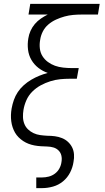

<svg xmlns="http://www.w3.org/2000/svg" viewBox="-20 -755 540 990"><path d="M167 215V160H197Q214 160 231.5 155.5Q249 151 263.5 140Q278 129 286.5 113Q295 97 297 80Q300 63 296.5 47.5Q293 32 282 21Q271 10 256 5.5Q241 1 224 0.5Q207 0 190.5 -1Q174 -2 158 -5Q142 -8 127.5 -13.5Q113 -19 100 -27.5Q87 -36 76 -47Q65 -58 57.5 -71Q50 -84 45 -99Q40 -114 38 -130Q36 -146 36.5 -162.5Q37 -179 40 -196Q44 -218 51.5 -239.5Q59 -261 72 -280.5Q85 -300 103 -316Q121 -332 141.5 -344Q162 -356 183 -364.5Q204 -373 226 -379Q200 -388 178 -405Q156 -422 142 -446Q128 -470 124.5 -499Q121 -528 126 -557Q129 -577 137.5 -596Q146 -615 159.5 -631Q173 -647 190.5 -659Q208 -671 226 -680H127L136 -735H494L485 -680H401Q379 -680 357 -678Q335 -676 313 -670Q291 -664 269 -654Q247 -644 229 -628.5Q211 -613 200.5 -592Q190 -571 187 -549Q183 -527 185.5 -505Q188 -483 199 -465.5Q210 -448 227 -435.5Q244 -423 263.5 -416Q283 -409 305.5 -406.5Q328 -404 350 -404H386L376 -349H340Q315 -349 290 -346.5Q265 -344 239.5 -336Q214 -328 190 -315Q166 -302 146.5 -282.5Q127 -263 116 -238Q105 -213 101 -188Q98 -170 98.5 -151.5Q99 -133 105.5 -116.5Q112 -100 124.5 -88Q137 -76 153 -68.5Q169 -61 187 -58.5Q205 -56 224 -55Q244 -55 263 -52.5Q282 -50 299.5 -43Q317 -36 330.5 -23.5Q344 -11 352 5Q360 21 361.5 40.5Q363 60 359 80Q355 108 341.5 134.5Q328 161 305 180Q282 199 253.5 207Q225 215 197 215Z"/></svg>

Font: Iosevka Curly Slab Light
Style: Italic
Weight: 300
Italic angle: -9°
Monospace: yes
Designer: Belleve Invis
Foundry: Belleve Invis
Version: Version 22.1.2; ttfautohint (v1.8.4)